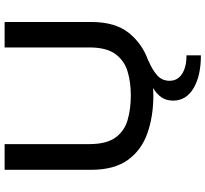

<svg xmlns="http://www.w3.org/2000/svg" viewBox="-50 -638 911 852"><g transform="rotate(-90 406.0 -212.5)"><path d="M586 223Q494 223 439.5 190Q385 157 385 100Q385 69 400 47.5Q415 26 441 11Q425 12 408 12Q315 12 240 -14.5Q165 -41 121.5 -101.5Q78 -162 78 -264V-648H192V-273Q192 -197 220.5 -157Q249 -117 298 -102.5Q347 -88 408 -88Q467 -88 515 -102.5Q563 -117 592 -157Q621 -197 621 -273V-648H734V-264Q734 -158 686 -97.5Q638 -37 561 -10V-9Q524 6 498.5 28Q473 50 473 84Q473 119 503 139Q533 159 586 159Z"/></g></svg>

Font: Syne SemiBold
Style: Regular
Weight: 600
Designer: Lucas Descroix
Foundry: Bonjour Monde
Version: Version 2.200; ttfautohint (v1.8.4)